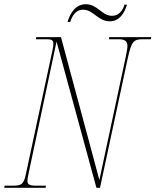

<svg xmlns="http://www.w3.org/2000/svg" viewBox="-35 -890 737 910"><path d="M485 -789C532 -789 555 -829 567 -868H555C547 -841 529 -815 496 -815C447 -815 428 -870 372 -870C322 -870 297 -826 285 -786H298C306 -812 322 -844 359 -844C408 -844 429 -789 485 -789ZM-15 0H181L183 -10H133C105 -10 95 -17 95 -32C95 -42 98 -56 102 -75L233 -693L422 0H439L571 -616C588 -693 598 -704 641 -704H680L682 -714H483L481 -704H526C555 -704 569 -696 569 -673C569 -662 566 -646 560 -616L436 -37L254 -714H137L135 -704H187C209 -704 218 -699 218 -684C218 -677 217 -668 214 -653L87 -62C77 -16 66 -10 25 -10H-13Z"/></svg>

Font: Noto Serif Display Condensed Thin
Style: Italic
Weight: 100
Width: 3
Italic angle: -12°
Designer: Monotype Design Team
Foundry: Monotype Imaging Inc.
Version: Version 2.009